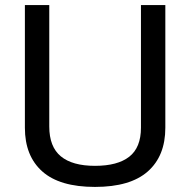

<svg xmlns="http://www.w3.org/2000/svg" viewBox="-20 -728 749 756"><path d="M174 -708V-230Q174 -150 219.5 -112.5Q265 -75 354 -75Q443 -75 489 -111Q535 -147 535 -225V-708H631V-225Q631 -114 562 -53Q493 8 354 8Q215 8 146.5 -53Q78 -114 78 -225V-708Z"/></svg>

Font: Telex
Style: Regular
Weight: 400
Designer: Andres Torresi
Foundry: Andres Torresi
Version: Version 1.100